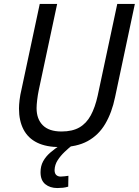

<svg xmlns="http://www.w3.org/2000/svg" viewBox="-20 -734 702 971"><path d="M284 10Q214 10 168 -12.5Q122 -35 99 -79Q76 -123 76 -185Q76 -203 79 -228.5Q82 -254 89 -283L181 -714H269L176 -278Q171 -254 168 -228.5Q165 -203 165 -187Q165 -132 196.5 -100.5Q228 -69 291 -69Q346 -69 381.5 -89.5Q417 -110 439 -150.5Q461 -191 474 -250L573 -714H662L562 -243Q546 -165 512.5 -108Q479 -51 423.5 -20.5Q368 10 284 10ZM270 217Q233 217 209 197.5Q185 178 185 137Q185 106 198 82Q211 58 234 38Q257 18 285 0H346Q327 15 306.5 34.5Q286 54 271.5 76.5Q257 99 256 126Q256 143 264.5 151Q273 159 287 159Q297 159 307 157.5Q317 156 326 155L325 210Q312 214 298 215.5Q284 217 270 217Z"/></svg>

Font: Noto Sans Display
Style: Italic
Weight: 400
Italic angle: -12°
Designer: Monotype Design Team
Foundry: Monotype Imaging Inc.
Version: Version 2.003